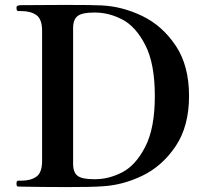

<svg xmlns="http://www.w3.org/2000/svg" viewBox="-20 -758 842 780"><path d="M47 -13Q47 -24 54 -24H67Q105 -24 128 -40.5Q151 -57 151 -104V-633Q151 -680 128 -696.5Q105 -713 67 -713H54Q47 -713 47 -726V-729Q48 -737 66 -737L243 -738Q356 -738 393 -736Q477 -732 558 -693Q639 -654 693.5 -573Q748 -492 748 -368Q748 -245 693.5 -164Q639 -83 558 -44Q477 -5 393 -1Q358 2 249 2Q159 2 54 0Q50 0 48.5 -3Q47 -6 47 -13ZM367 -30Q422 -30 476.5 -58Q531 -86 570 -161.5Q609 -237 609 -368Q609 -500 570 -575.5Q531 -651 476.5 -679Q422 -707 367 -707H360Q314 -707 295.5 -693Q277 -679 277 -644V-93Q277 -57 295.5 -43.5Q314 -30 360 -30Z"/></svg>

Font: Shippori Mincho B1
Style: Bold
Weight: 700
Designer: FONTDASU
Foundry: FONTDASU / Google Inc. / but / Adobe
Version: Version 3.110; ttfautohint (v1.8.3)